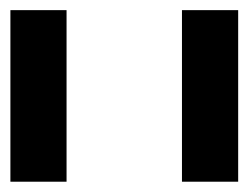

<svg xmlns="http://www.w3.org/2000/svg" viewBox="-116 -853 482 373"><path d="M237.5 -500V-833.3H346.7V-500ZM-95.8 -500V-833.3H13.3V-500Z"/></svg>

Font: 0xA000
Style: Bold
Weight: 700
Version: Version 0.1